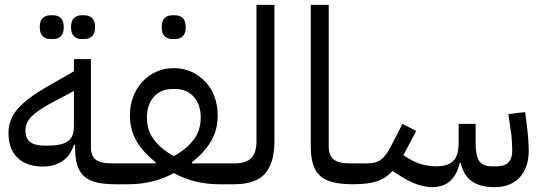

<svg xmlns="http://www.w3.org/2000/svg" viewBox="-20 -760 2246 792"><path d="M456 0Q410 0 378.5 -7.5Q347 -15 327.5 -32.5Q308 -50 299 -77.5Q290 -105 290 -146V-163H285Q271 -118 237.5 -95.5Q204 -73 157 -73Q90 -73 52.5 -109Q15 -145 15 -211Q15 -239 24 -263.5Q33 -288 53.5 -311.5Q74 -335 106 -358.5Q138 -382 184 -408L285 -466V-516H355V-156Q355 -115 376 -100.5Q397 -86 441 -86H476V-20ZM172 -159Q233 -159 259 -176.5Q285 -194 285 -239V-385L184 -331Q131 -302 108 -277.5Q85 -253 85 -221Q85 -189 104.5 -174Q124 -159 172 -159ZM317 -599Q297 -599 285 -610.5Q273 -622 273 -648Q273 -674 285 -685.5Q297 -697 317 -697H328Q348 -697 360 -685.5Q372 -674 372 -648Q372 -622 360 -610.5Q348 -599 328 -599ZM188 -599Q168 -599 156 -610.5Q144 -622 144 -648Q144 -674 156 -685.5Q168 -697 188 -697H199Q219 -697 231 -685.5Q243 -674 243 -648Q243 -622 231 -610.5Q219 -599 199 -599Z M456 -66 476 -86H621L623 -90Q572 -130 544 -176.5Q516 -223 516 -285Q516 -325 529 -360Q542 -395 566 -421.5Q590 -448 623.5 -463.5Q657 -479 697 -479Q737 -479 770.5 -463.5Q804 -448 828 -422Q852 -396 865 -360.5Q878 -325 878 -285Q878 -223 850 -176.5Q822 -130 771 -90L773 -86H918V-20L898 0H884Q833 0 786 -11.5Q739 -23 697 -46Q655 -23 608 -11.5Q561 0 510 0H456ZM697 -116Q748 -144 778 -182.5Q808 -221 808 -275Q808 -329 779 -361Q750 -393 702 -393H692Q644 -393 615 -361Q586 -329 586 -275Q586 -221 616 -182.5Q646 -144 697 -116ZM691 -599Q671 -599 659 -610.5Q647 -622 647 -648Q647 -674 659 -685.5Q671 -697 691 -697H702Q722 -697 734 -685.5Q746 -674 746 -648Q746 -622 734 -610.5Q722 -599 702 -599Z M898 -66 918 -86H947Q995 -86 1016.5 -108Q1038 -130 1038 -178V-740H1112V-178Q1112 -86 1072.5 -43Q1033 0 947 0H898Z M1436 0Q1388 0 1354.5 -8Q1321 -16 1300.5 -34.5Q1280 -53 1271 -83Q1262 -113 1262 -156V-740H1336V-156Q1336 -118 1357 -102Q1378 -86 1422 -86H1457V-20L1437 0Z M1437 -66 1457 -86H1492Q1511 -86 1525.5 -89.5Q1540 -93 1552 -102Q1564 -111 1574.5 -126Q1585 -141 1597 -165L1640 -249L1697 -220L1644 -120L1658 -111Q1690 -90 1720.5 -82Q1751 -74 1780 -74Q1827 -74 1849.5 -96Q1872 -118 1872 -171V-249H1942V-171Q1942 -117 1957 -95.5Q1972 -74 2009 -74H2029Q2093 -74 2093 -138Q2093 -154 2091.5 -179.5Q2090 -205 2085 -234L2077 -289L2146 -298L2153 -245Q2157 -214 2159 -186Q2161 -158 2161 -138Q2161 -69 2124 -28.5Q2087 12 2019 12Q1901 12 1881 -88H1876Q1866 -40 1837.5 -14Q1809 12 1763 12Q1703 12 1630 -35L1599 -55Q1570 -23 1533 -11.5Q1496 0 1437 0Z"/></svg>

Font: IBM Plex Sans Arabic
Style: Regular
Weight: 400
Designer: Mike Abbink, Paul van der Laan, Pieter van Rosmalen, Wael Morcos, Khajak Apelian
Foundry: Bold Monday
Version: Version 1.005